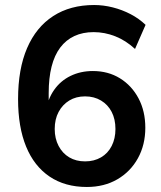

<svg xmlns="http://www.w3.org/2000/svg" viewBox="-20 -735 640 765"><path d="M326 10Q239 10 177.5 -31.5Q116 -73 84 -151Q52 -229 52 -340Q52 -460 88 -543.5Q124 -627 192 -671Q260 -715 355 -715Q392 -715 429.5 -705.5Q467 -696 500.5 -678.5Q534 -661 560 -636L518 -540Q481 -574 439 -590.5Q397 -607 353 -607Q310 -607 276.5 -591.5Q243 -576 220 -545.5Q197 -515 185.5 -469.5Q174 -424 174 -364V-289H162Q170 -340 195.5 -376.5Q221 -413 261 -432.5Q301 -452 350 -452Q411 -452 458 -423Q505 -394 532 -343Q559 -292 559 -226Q559 -158 529.5 -104.5Q500 -51 447.5 -20.5Q395 10 326 10ZM319 -92Q355 -92 382.5 -108Q410 -124 425 -153.5Q440 -183 440 -221Q440 -260 425 -289Q410 -318 382.5 -334.5Q355 -351 319 -351Q283 -351 256 -334.5Q229 -318 213.5 -289Q198 -260 198 -221Q198 -183 213.5 -153.5Q229 -124 256 -108Q283 -92 319 -92Z"/></svg>

Font: Nunito Sans 12pt ExtraLight
Style: Bold
Weight: 700
Version: Version 3.101;gftools[0.9.27]